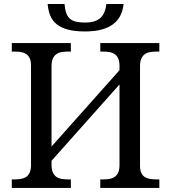

<svg xmlns="http://www.w3.org/2000/svg" viewBox="-20 -926 843 946"><path d="M474.1 0V-42H486.8Q503.9 -42 518.8 -44.4Q533.7 -46.9 544.9 -54.4Q556.2 -62 562.5 -76.2Q568.8 -90.3 568.8 -113.8V-509.8L233.9 -133.8V-113.8Q233.9 -90.3 240.5 -76.2Q247.1 -62 258.1 -54.4Q269 -46.9 284.2 -44.4Q299.3 -42 315.9 -42H329.1V0H38.1V-42H50.8Q67.9 -42 82.8 -44.4Q97.7 -46.9 108.9 -54.4Q120.1 -62 126.5 -76.2Q132.8 -90.3 132.8 -113.8V-604Q132.8 -626 126.2 -639.4Q119.6 -652.8 108.4 -660.2Q97.2 -667.5 82.3 -669.7Q67.4 -671.9 50.8 -671.9H38.1V-713.9H329.1V-671.9H315.9Q299.3 -671.9 284.2 -669.4Q269 -667 258.1 -659.4Q247.1 -651.9 240.5 -637.7Q233.9 -623.5 233.9 -600.1V-204.1L568.8 -580.1V-600.1Q568.8 -623.5 562.5 -637.7Q556.2 -651.9 544.9 -659.4Q533.7 -667 518.8 -669.4Q503.9 -671.9 486.8 -671.9H474.1V-713.9H765.1V-671.9H752Q735.4 -671.9 720.2 -669.4Q705.1 -667 694.1 -659.4Q683.1 -651.9 676.5 -637.7Q669.9 -623.5 669.9 -600.1V-108.9Q669.9 -86.9 676.5 -73.5Q683.1 -60.1 694.3 -53.2Q705.6 -46.4 720.5 -44.2Q735.4 -42 752 -42H765.1V0ZM588.9 -906.2Q585.9 -876 574 -851.1Q562 -826.2 539.3 -808.3Q516.6 -790.5 482.2 -780.8Q447.8 -771 398.9 -771Q348.6 -771 314.5 -780.3Q280.3 -789.6 258.8 -807.1Q237.3 -824.7 227.3 -849.9Q217.3 -875 214.8 -906.2H297.9Q300.3 -878.4 306.9 -860.6Q313.5 -842.8 325.7 -832.8Q337.9 -822.8 356.4 -818.8Q375 -814.9 400.9 -814.9Q422.4 -814.9 440.2 -819.6Q458 -824.2 471.2 -834.7Q484.4 -845.2 492.7 -862.8Q501 -880.4 503.9 -906.2Z"/></svg>

Font: Droid Serif
Style: Regular
Weight: 400
Designer: Monotype Design team
Foundry: Monotype Imaging Inc.
Version: Version 1.03